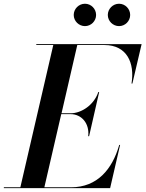

<svg xmlns="http://www.w3.org/2000/svg" viewBox="-66 -980 758 1000"><path d="M495.5 -902C495.5 -870.5 522 -844 554 -844C586 -844 612 -870.5 612 -902C612 -934 586 -960.5 554 -960.5C522 -960.5 495.5 -934 495.5 -902ZM318 -902C318 -870.5 344.5 -844 376.5 -844C408.5 -844 434.5 -870.5 434.5 -902C434.5 -934 408.5 -960.5 376.5 -960.5C344.5 -960.5 318 -934 318 -902ZM302 -385.5C358.5 -385.5 401 -337.5 393.5 -270.5H398L450.5 -500.5H446C423.5 -433.5 358.5 -390 302 -390H254.5L336.5 -745.5H478C595 -745.5 636.5 -652 619 -545H623.5L671.5 -750H123V-745.5H211.5L40 -4.5H-46V0H507.5L559.5 -225H555C518.5 -98 440.5 -4.5 304 -4.5H165L253 -385.5Z"/></svg>

Font: Bodoni* 36pt Medium
Style: Italic
Weight: 500
Italic angle: -13°
Version: Version 2.3